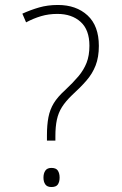

<svg xmlns="http://www.w3.org/2000/svg" viewBox="-20 -744 490 773"><path d="M169 -178V-199Q169 -241 175 -272Q181 -303 196.5 -328.5Q212 -354 243 -382Q274 -411 295.5 -436.5Q317 -462 328.5 -491Q340 -520 340 -560Q340 -624 304.5 -656Q269 -688 211 -688Q176 -688 145.5 -679Q115 -670 85 -654L70 -689Q103 -704 137.5 -714Q172 -724 213 -724Q287 -724 332.5 -682Q378 -640 378 -559Q378 -514 365 -480.5Q352 -447 327.5 -419Q303 -391 270 -361Q244 -336 229.5 -313Q215 -290 209 -262Q203 -234 203 -196V-178ZM155 -29Q155 -46 162.5 -57Q170 -68 187 -68Q206 -68 213 -57Q220 -46 220 -29Q220 -12 213 -1.5Q206 9 187 9Q170 9 162.5 -1.5Q155 -12 155 -29Z"/></svg>

Font: Noto Sans Gurmukhi SemiCondensed ExtraLight
Style: Regular
Weight: 200
Width: 4
Designer: Jelle Bosma - Monotype Design Team
Foundry: Monotype Imaging Inc.
Version: Version 2.004; ttfautohint (v1.8.4.7-5d5b)